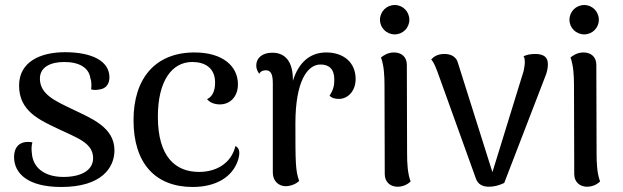

<svg xmlns="http://www.w3.org/2000/svg" viewBox="-20 -732 2482 765"><path d="M224 13C385 13 436 -64 436 -133C436 -225 345 -260 266 -298C200 -330 139 -356 139 -419C139 -467 185 -485 236 -485C296 -485 334 -462 340 -421C345 -408 345 -390 343 -376C353 -373 362 -373 373 -375C405 -378 416 -400 416 -424C416 -488 348 -524 239 -524C141 -524 56 -486 56 -391C56 -289 137 -254 215 -217C283 -184 351 -164 351 -102C351 -52 301 -27 233 -27C156 -27 111 -65 107 -121C105 -137 105 -150 109 -165C54 -174 36 -141 36 -107C36 -40 92 13 224 13Z M748 13C838 13 907 -25 929 -96C939 -130 931 -144 918 -150C902 -83 844 -47 773 -47C680 -47 609 -106 609 -267C609 -410 665 -485 746 -485C796 -485 837 -462 837 -403C837 -371 827 -347 805 -337C817 -322 837 -316 856 -316C898 -316 928 -348 928 -396C928 -468 868 -523 755 -523C599 -523 512 -420 512 -253C512 -80 600 13 748 13Z M1280 -523C1216 -523 1170 -484 1147 -410C1148 -485 1118 -522 1065 -522C1025 -522 1001 -501 1001 -471C1001 -459 1005 -449 1013 -438C1019 -450 1032 -452 1039 -452C1058 -452 1067 -438 1067 -401V-44C1067 -10 1091 10 1119 10C1145 9 1164 -3 1172 -11C1157 -52 1157 -87 1157 -240C1157 -409 1205 -475 1257 -475C1292 -475 1312 -456 1312 -415C1312 -392 1309 -375 1293 -351C1301 -342 1315 -337 1334 -338C1368 -340 1397 -371 1397 -417C1397 -484 1348 -523 1280 -523Z M1553 -595C1585 -595 1611 -621 1611 -653C1611 -686 1585 -712 1553 -712C1520 -712 1494 -686 1494 -653C1494 -621 1520 -595 1553 -595ZM1602 -120 1601 -474C1601 -505 1580 -523 1550 -523C1524 -523 1507 -510 1498 -503C1510 -471 1512 -430 1512 -391L1513 -38C1513 -7 1535 12 1564 12C1590 12 1608 -1 1616 -9C1604 -41 1602 -81 1602 -120Z M2112 -517C2091 -517 2078 -513 2066 -508C2070 -502 2071 -494 2071 -483C2071 -471 2068 -459 2066 -448L1942 -46L1805 -480C1799 -505 1778 -517 1751 -517C1723 -517 1708 -506 1698 -495C1710 -483 1718 -458 1723 -446L1876 -21C1884 3 1904 12 1928 12C1948 12 1968 7 1989 -3L2152 -426C2160 -444 2163 -463 2163 -476C2163 -504 2147 -517 2112 -517Z M2308 -595C2340 -595 2366 -621 2366 -653C2366 -686 2340 -712 2308 -712C2275 -712 2249 -686 2249 -653C2249 -621 2275 -595 2308 -595ZM2357 -120 2356 -474C2356 -505 2335 -523 2305 -523C2279 -523 2262 -510 2253 -503C2265 -471 2267 -430 2267 -391L2268 -38C2268 -7 2290 12 2319 12C2345 12 2363 -1 2371 -9C2359 -41 2357 -81 2357 -120Z"/></svg>

Font: Arima Koshi Medium
Style: Regular
Weight: 500
Designer: Joana Correia and Natanael Gama
Foundry: NDISCOVER
Version: Version 1.019;PS 001.019;hotconv 1.0.88;makeotf.lib2.5.64775